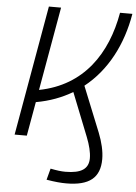

<svg xmlns="http://www.w3.org/2000/svg" viewBox="-61 -739 725 1020"><g transform="rotate(5 301.5 -229.0)"><path d="M35.6 0H100.6L132.8 -181.6C205.6 -194.3 270 -218.8 326.7 -252.4L418.9 -20C435.1 21 444.8 59.6 444.8 90.3C444.8 147.5 405.8 173.3 321.3 173.3C298.8 173.3 276.4 170.4 241.7 163.6L225.6 224.1C272.9 231.9 303.2 234.4 331.1 234.4C454.1 234.4 510.7 189 510.7 89.4C510.7 47.4 499 -1 480 -48.8L382.3 -291C501 -384.8 575.2 -527.8 603 -693.4H537.1C498.5 -473.1 379.9 -293.5 144 -247.6L222.7 -693.4H157.7Z"/></g></svg>

Font: Cascadia Mono PL Light
Style: Italic
Weight: 300
Italic angle: -10°
Monospace: yes
Designer: Aaron Bell
Foundry: Saja Typeworks
Version: Version 2404.023